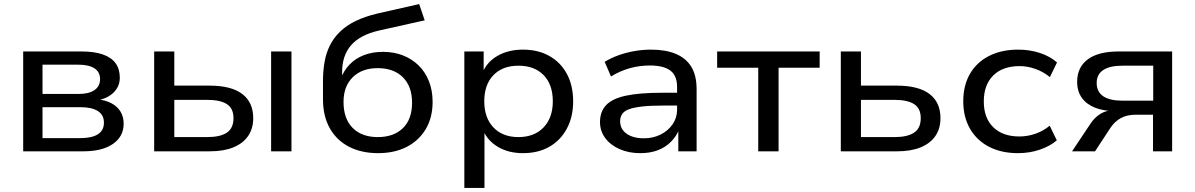

<svg xmlns="http://www.w3.org/2000/svg" viewBox="-20 -744 5877 944"><path d="M94 0V-491H379Q443 -491 485 -476.5Q527 -462 548 -433.5Q569 -405 569 -362Q569 -319 538.5 -289Q508 -259 455 -250L456 -256Q499 -252 528.5 -236Q558 -220 573 -194.5Q588 -169 588 -136Q588 -73 535.5 -36.5Q483 0 389 0ZM189 -65H376Q432 -65 461.5 -84Q491 -103 491 -141Q491 -179 461 -198Q431 -217 376 -217H189ZM189 -282H365Q417 -282 444.5 -301Q472 -320 472 -355Q472 -390 444.5 -408Q417 -426 365 -426H189Z M738 0V-491H837V-323H1010Q1117 -323 1171 -282Q1225 -241 1225 -163Q1225 -112 1200 -75.5Q1175 -39 1127.5 -19.5Q1080 0 1011 0ZM837 -70H999Q1063 -70 1095.5 -92Q1128 -114 1128 -163Q1128 -211 1095.5 -232Q1063 -253 999 -253H837ZM1313 0V-491H1413V0Z M1839 9Q1757 9 1696 -22.5Q1635 -54 1601.5 -113.5Q1568 -173 1568 -256V-346Q1568 -394 1575.5 -438Q1583 -482 1601.5 -519.5Q1620 -557 1651 -587.5Q1682 -618 1728 -640.5Q1774 -663 1838 -678L2041 -724L2068 -644L1844 -594Q1751 -573 1706.5 -522Q1662 -471 1662 -389V-357H1655Q1671 -398 1699.5 -427.5Q1728 -457 1769.5 -473Q1811 -489 1863 -489Q1917 -489 1961.5 -471.5Q2006 -454 2038.5 -422Q2071 -390 2089 -344.5Q2107 -299 2107 -243Q2107 -166 2073.5 -109.5Q2040 -53 1980 -22Q1920 9 1839 9ZM1837 -70Q1916 -70 1961 -114Q2006 -158 2006 -239Q2006 -319 1961 -364Q1916 -409 1837 -409Q1760 -409 1714.5 -364.5Q1669 -320 1669 -243Q1669 -160 1714 -115Q1759 -70 1837 -70Z M2263 180V-491H2358V-383H2351Q2372 -438 2425.5 -469Q2479 -500 2551 -500Q2626 -500 2681.5 -468.5Q2737 -437 2767.5 -380Q2798 -323 2798 -246Q2798 -170 2767.5 -112.5Q2737 -55 2682 -23Q2627 9 2551 9Q2480 9 2428 -22Q2376 -53 2355 -105H2362V180ZM2529 -70Q2607 -70 2652.5 -117.5Q2698 -165 2698 -246Q2698 -328 2653 -374.5Q2608 -421 2529 -421Q2451 -421 2406 -374.5Q2361 -328 2361 -246Q2361 -165 2406 -117.5Q2451 -70 2529 -70Z M3128 9Q3071 9 3026 -11Q2981 -31 2955.5 -65.5Q2930 -100 2930 -144Q2930 -195 2960 -227Q2990 -259 3057 -273.5Q3124 -288 3236 -288H3324V-225H3239Q3179 -225 3138.5 -220.5Q3098 -216 3074 -207.5Q3050 -199 3039.5 -184Q3029 -169 3029 -148Q3029 -109 3061 -86.5Q3093 -64 3146 -64Q3191 -64 3228 -82.5Q3265 -101 3287 -133Q3309 -165 3309 -204V-316Q3309 -372 3276 -397Q3243 -422 3175 -422Q3125 -422 3077.5 -409Q3030 -396 2984 -368L2953 -440Q2984 -459 3021.5 -472.5Q3059 -486 3100 -493Q3141 -500 3181 -500Q3253 -500 3303 -479Q3353 -458 3379 -415.5Q3405 -373 3405 -305V0H3315V-110H3320Q3307 -76 3280.5 -48.5Q3254 -21 3216 -6Q3178 9 3128 9Z M3708 0V-411H3506V-491H4010V-411H3808V0Z M4114 0V-491H4213V-323H4389Q4496 -323 4550 -282Q4604 -241 4604 -163Q4604 -112 4579 -75.5Q4554 -39 4506.5 -19.5Q4459 0 4390 0ZM4213 -70H4378Q4442 -70 4474.5 -92Q4507 -114 4507 -163Q4507 -211 4474.5 -232Q4442 -253 4378 -253H4213Z M4985 9Q4903 9 4842.5 -22.5Q4782 -54 4749 -111.5Q4716 -169 4716 -246Q4716 -324 4749 -381Q4782 -438 4843 -469Q4904 -500 4986 -500Q5043 -500 5093 -483.5Q5143 -467 5177 -437L5142 -365Q5110 -391 5071 -405Q5032 -419 4993 -419Q4910 -419 4863.5 -373Q4817 -327 4817 -245Q4817 -164 4863.5 -118.5Q4910 -73 4992 -73Q5032 -73 5071 -86.5Q5110 -100 5141 -126L5176 -54Q5142 -25 5092 -8Q5042 9 4985 9Z M5251 0 5341 -135Q5361 -166 5390 -184Q5419 -202 5456 -202H5468L5464 -197Q5406 -198 5364 -214.5Q5322 -231 5299 -263Q5276 -295 5276 -342Q5276 -413 5328 -452Q5380 -491 5481 -491H5743V0H5649V-180H5565Q5521 -180 5491 -163.5Q5461 -147 5440 -116L5364 0ZM5499 -249H5650V-421H5499Q5436 -421 5404 -399.5Q5372 -378 5372 -336Q5372 -293 5404 -271Q5436 -249 5499 -249Z"/></svg>

Font: Nunito Sans 10pt SemiExpanded Medium
Style: Regular
Weight: 500
Width: 6
Designer: Vernon Adams
Foundry: Vernon Adams
Version: Version 3.101;gftools[0.9.27]